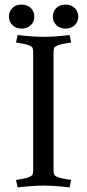

<svg xmlns="http://www.w3.org/2000/svg" viewBox="-20 -811 379 839"><path d="M214 -582V-68Q214 -55 216.5 -49Q219 -43 230 -38Q240 -34 254 -31Q268 -28 279.5 -26.5Q291 -25 291 -25L284 8Q253 4 221.5 2Q190 0 170 0Q151 0 120 2Q89 4 57 8L50 -25Q50 -25 61 -26.5Q72 -28 86 -31Q100 -34 109 -38Q120 -43 122.5 -49Q125 -55 125 -68V-582Q125 -595 122.5 -601Q120 -607 109 -612Q100 -616 86 -619Q72 -622 61 -623.5Q50 -625 50 -625L57 -658Q89 -654 120 -652Q151 -650 170 -650Q190 -650 221.5 -652Q253 -654 284 -658L291 -625Q291 -625 279.5 -623.5Q268 -622 254 -619Q240 -616 230 -612Q219 -607 216.5 -601Q214 -595 214 -582ZM19 -738Q19 -761 34 -776Q49 -791 74 -791Q99 -791 114.5 -776Q130 -761 130 -738Q130 -716 114.5 -701Q99 -686 74 -686Q50 -686 34.5 -701Q19 -716 19 -738ZM211 -738Q211 -761 226 -776Q241 -791 266 -791Q291 -791 306.5 -776Q322 -761 322 -738Q322 -716 306.5 -701Q291 -686 266 -686Q242 -686 226.5 -701Q211 -716 211 -738Z"/></svg>

Font: Buenard
Style: Regular
Weight: 400
Version: Version 2.000